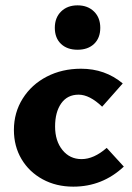

<svg xmlns="http://www.w3.org/2000/svg" viewBox="-20 -690 495 718"><path d="M32 -204Q32 -269 65 -321.5Q98 -374 155 -403.5Q212 -433 283 -433Q373 -433 439 -378L362 -291Q315 -336 274 -336Q232 -336 209 -303.5Q186 -271 186 -217Q186 -163 213.5 -129Q241 -95 285 -95Q331 -95 379 -137L443 -67Q363 8 254 8Q190 8 139.5 -19.5Q89 -47 60.5 -95Q32 -143 32 -204ZM185 -586Q185 -624 208.5 -647Q232 -670 270 -670Q308 -670 331.5 -647Q355 -624 355 -586Q355 -548 332 -526Q309 -504 270 -504Q231 -504 208 -526Q185 -548 185 -586Z"/></svg>

Font: Ysabeau Ultrabold
Style: Regular
Weight: 800
Designer: Christian Thalmann (Catharsis Fonts)
Version: Version 0.003